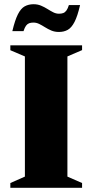

<svg xmlns="http://www.w3.org/2000/svg" viewBox="-20 -890 438 910"><path d="M369 -22.5V0H29V-22.5L98 -53V-622.5L29 -652V-675H369V-652.5L299.5 -622.5V-53ZM359.5 -866Q347.5 -813.5 333.2 -786Q319 -758.5 301 -748.5Q283 -738.5 259 -738.5Q239.5 -738.5 223.5 -745.2Q207.5 -752 193.2 -761Q179 -770 165.8 -776.5Q152.5 -783 138.5 -783Q126.5 -783 118 -779.8Q109.5 -776.5 103.2 -768Q97 -759.5 91.5 -742.5H38.5Q51 -795 65 -822.5Q79 -850 97.2 -860Q115.5 -870 139 -870Q158.5 -870 174.5 -863.2Q190.5 -856.5 204.8 -847.5Q219 -838.5 232.2 -831.8Q245.5 -825 259.5 -825Q271.5 -825 280 -828.2Q288.5 -831.5 295 -840.5Q301.5 -849.5 306.5 -866Z"/></svg>

Font: Newsreader 24pt ExtraBold
Style: Regular
Weight: 800
Designer: Hugues Gentile
Foundry: Production Type
Version: Version 1.003